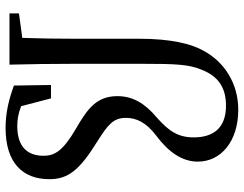

<svg xmlns="http://www.w3.org/2000/svg" viewBox="-113 -748 875 689"><g transform="rotate(90 324.5 -403.5)"><path d="M119 -230C119 -168 118 -108 116 -46L28 -34V0H212C210 -77 209 -153 209 -230V-477C209 -596 211 -644 230 -689C252 -746 291 -777 359 -777C440 -777 473 -731 473 -661C473 -606 451 -572 402 -529C351 -486 325 -443 325 -387C325 -313 370 -280 441 -239C522 -192 539 -162 539 -122C539 -66 508 -28 433 -28C410 -28 388 -31 361 -42L333 -149H285L287 -16C336 2 384 14 439 14C564 14 623 -47 623 -143C623 -209 593 -250 488 -315C428 -353 403 -372 403 -418C403 -456 420 -491 466 -526C525 -570 560 -619 560 -676C560 -759 487 -821 374 -821C281 -821 204 -773 163 -698C137 -653 119 -579 119 -465Z"/></g></svg>

Font: Noto Serif SC Medium
Style: Regular
Weight: 500
Designer: Ryoko NISHIZUKA 西塚涼子 (kana & ideographs); Frank Grießhammer (Latin, Greek & Cyrillic); Wenlong ZHANG 张文龙 (bopomofo); San
Foundry: Adobe Systems Incorporated
Version: Version 1.001;PS 1.001;hotconv 16.6.54;makeotf.lib2.5.65590